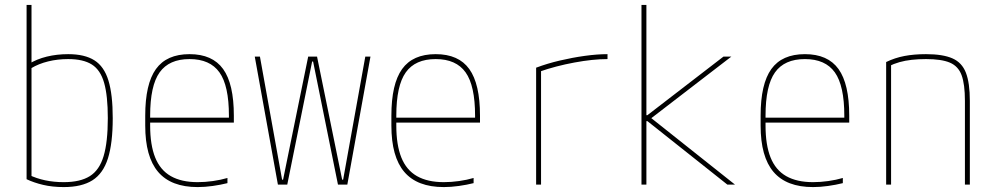

<svg xmlns="http://www.w3.org/2000/svg" viewBox="-20 -750 4040 780"><path d="M239 10Q193 10 155 1Q117 -8 88 -22V-730H108V-22L97 -40Q159 -10 239 -10Q306 -10 345 -34.5Q384 -59 401 -116Q418 -173 418 -270Q418 -361 403 -413.5Q388 -466 353 -488Q318 -510 257 -510Q214 -510 175.5 -500.5Q137 -491 107 -473L97 -490Q129 -510 170 -520Q211 -530 257 -530Q324 -530 363.5 -505Q403 -480 420.5 -423Q438 -366 438 -270Q438 -168 418.5 -106.5Q399 -45 355.5 -17.5Q312 10 239 10Z M783 10Q675 10 622.5 -51.5Q570 -113 570 -240V-280Q570 -409 613.5 -469.5Q657 -530 750 -530Q843 -530 886.5 -469.5Q930 -409 930 -280V-252H580V-272H920L910 -262V-280Q910 -402 871.5 -456Q833 -510 750 -510Q667 -510 628.5 -456Q590 -402 590 -280V-240Q590 -161 610.5 -110Q631 -59 674 -34.5Q717 -10 783 -10Q813 -10 845 -14.5Q877 -19 904 -27V-6Q876 1 844 5.5Q812 10 783 10Z M1109 0 1015 -520H1036L1126 -20H1130L1232 -520H1268L1370 -20H1374L1464 -520H1485L1391 0H1353L1252 -500H1248L1147 0Z M1783 10Q1675 10 1622.5 -51.5Q1570 -113 1570 -240V-280Q1570 -409 1613.5 -469.5Q1657 -530 1750 -530Q1843 -530 1886.5 -469.5Q1930 -409 1930 -280V-252H1580V-272H1920L1910 -262V-280Q1910 -402 1871.5 -456Q1833 -510 1750 -510Q1667 -510 1628.5 -456Q1590 -402 1590 -280V-240Q1590 -161 1610.5 -110Q1631 -59 1674 -34.5Q1717 -10 1783 -10Q1813 -10 1845 -14.5Q1877 -19 1904 -27V-6Q1876 1 1844 5.5Q1812 10 1783 10Z M2158 -475Q2203 -492 2254 -504Q2305 -516 2355.5 -523Q2406 -530 2448 -530V-510Q2389 -510 2313.5 -496Q2238 -482 2172 -459L2178 -470V0H2158Z M2586 0V-730H2606V-282H2610L2919 -520H2951L2626 -270L2966 0H2935L2610 -258H2606V0Z M3283 10Q3175 10 3122.5 -51.5Q3070 -113 3070 -240V-280Q3070 -409 3113.5 -469.5Q3157 -530 3250 -530Q3343 -530 3386.5 -469.5Q3430 -409 3430 -280V-252H3080V-272H3420L3410 -262V-280Q3410 -402 3371.5 -456Q3333 -510 3250 -510Q3167 -510 3128.5 -456Q3090 -402 3090 -280V-240Q3090 -161 3110.5 -110Q3131 -59 3174 -34.5Q3217 -10 3283 -10Q3313 -10 3345 -14.5Q3377 -19 3404 -27V-6Q3376 1 3344 5.5Q3312 10 3283 10Z M3580 -498Q3615 -515 3654 -522.5Q3693 -530 3742 -530Q3810 -530 3849 -513Q3888 -496 3904 -454.5Q3920 -413 3920 -340V0H3900V-340Q3900 -408 3886.5 -444.5Q3873 -481 3839 -495.5Q3805 -510 3742 -510Q3711 -510 3684 -507Q3657 -504 3634 -497.5Q3611 -491 3589 -480L3600 -494V0H3580Z"/></svg>

Font: M PLUS 1 Code Thin
Style: Regular
Weight: 250
Designer: Coji Morishita
Foundry: UNDERFOREST DESIGN
Version: Version 1.002